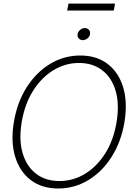

<svg xmlns="http://www.w3.org/2000/svg" viewBox="-20 -1050 746 1080"><path d="M307.6 10.3Q215.3 10.3 153.1 -37.1Q90.8 -84.5 65.2 -168.9Q39.6 -253.4 58.1 -363.3Q76.2 -474.1 129.6 -558.3Q183.1 -642.6 261.2 -690.2Q339.4 -737.8 431.6 -737.8Q523.4 -737.8 585.4 -690.4Q647.5 -643.1 672.9 -558.6Q698.2 -474.1 680.2 -363.3Q661.6 -252.9 608.4 -168.7Q555.2 -84.5 477.3 -37.1Q399.4 10.3 307.6 10.3ZM314.5 -31.7Q391.6 -31.7 458.5 -72.5Q525.4 -113.3 572.3 -187.7Q619.1 -262.2 635.7 -363.3Q652.3 -464.4 630.4 -539.1Q608.4 -613.8 554.9 -654.8Q501.5 -695.8 424.3 -695.8Q347.2 -695.8 280.3 -655Q213.4 -614.3 166.3 -539.6Q119.1 -464.8 102.1 -363.3Q85.4 -262.7 107.4 -188.2Q129.4 -113.8 182.9 -72.8Q236.3 -31.7 314.5 -31.7ZM627 -1029.8 620.1 -990.7H357.9L365.2 -1029.8ZM445.8 -824.2Q431.6 -824.2 422.9 -834.2Q414.1 -844.2 416.5 -857.9Q418.9 -872.1 430.9 -882.1Q442.9 -892.1 457 -892.1Q471.7 -892.1 480.2 -882.1Q488.8 -872.1 486.3 -857.9Q484.4 -844.2 472.4 -834.2Q460.4 -824.2 445.8 -824.2Z"/></svg>

Font: Inter Display Extra Light
Style: Italic
Weight: 200
Italic angle: -9.39999°
Designer: Rasmus Andersson
Foundry: rsms
Version: Version 4.000;git-4fc901f